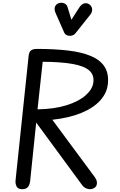

<svg xmlns="http://www.w3.org/2000/svg" viewBox="-20 -1354 857 1374"><path d="M137.5 0Q110 0 99.2 -19.2Q88.5 -38.5 91.5 -65.5L185 -955.5Q187.5 -980.5 201 -992.2Q214.5 -1004 243 -1004Q371 -1004 468.5 -992.2Q566 -980.5 631.2 -952.8Q696.5 -925 727.5 -877.8Q758.5 -830.5 752.5 -759Q747 -690.5 698 -636Q649 -581.5 562 -545.8Q475 -510 354.5 -497L659 -85.5Q670.5 -70 673 -54.8Q675.5 -39.5 671 -28Q665.5 -15 652.5 -7.5Q639.5 0 623.5 0Q612.5 0 597 -6Q581.5 -12 567 -30.5L239 -477L196 -60.5Q193 -32 180.2 -16Q167.5 0 137.5 0ZM248.5 -571.5Q369 -573.5 456 -600.8Q543 -628 592.2 -671.2Q641.5 -714.5 648 -763.5Q655 -818 618.2 -850Q581.5 -882 499 -896.5Q416.5 -911 285.5 -912ZM479 -1097.5Q468.5 -1097.5 456.8 -1103Q445 -1108.5 439 -1122L379 -1258Q365.5 -1288.5 374 -1307.2Q382.5 -1326 401.5 -1331.5Q422 -1338 440.5 -1329.8Q459 -1321.5 464 -1301.5L491 -1212.5L548.5 -1302Q567.5 -1329 588 -1330.8Q608.5 -1332.5 623.5 -1319.5Q639.5 -1305 639.5 -1285.2Q639.5 -1265.5 626.5 -1249.5L521 -1117Q511 -1104.5 500.2 -1101Q489.5 -1097.5 479 -1097.5Z"/></svg>

Font: Edu SA Hand Medium
Style: Regular
Weight: 500
Designer: Tina and Corey Anderson, Eben Sorkin, Mirko Velimirovic
Foundry: Google for Education
Version: Version 2.000